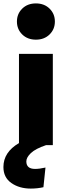

<svg xmlns="http://www.w3.org/2000/svg" viewBox="-69 -849 371 1123"><path d="M141 -617Q92 -617 61 -647.5Q30 -678 30 -723Q30 -768 61 -798.5Q92 -829 141 -829Q190 -829 221 -798.5Q252 -768 252 -723Q252 -678 221 -647.5Q190 -617 141 -617ZM111 254Q44 254 -2.5 221.5Q-49 189 -49 128Q-49 41 42 -12V-534H240V0H200Q138 21 111.5 46.5Q85 72 85 95Q85 139 136 139Q162 139 197 131L185 246Q150 254 111 254Z"/></svg>

Font: Trujillo Black
Style: Regular
Weight: 900
Designer: Fira Sans original fonts by bBox Type GmbH, Carrois Corporate GbR, & Edenspiekermann AG / Changes by Cristiano Sobral
Foundry: Fira Sans original fonts by bBox Type GmbH, Carrois Corporate GbR, & Edenspiekermann AG / Changes by Cristiano Sobral
Version: Version 4.301;July 28, 2020;FontCreator 13.0.0.2655 64-bit